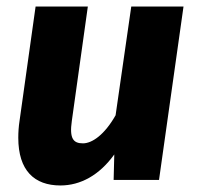

<svg xmlns="http://www.w3.org/2000/svg" viewBox="-20 -551 607 588"><path d="M89 -531 40 -182C37 -163 36 -145 36 -129C36 -29 85 17 165 17C226 17 284 -14 330 -78L328 0H467L542 -531H382L334 -198C300 -138 262 -112 234 -112C205 -112 192 -126 200 -181L249 -531Z"/></svg>

Font: Fira Sans OT
Style: Bold Italic
Weight: 700
Italic angle: -8°
Designer: Carrois Corporate & Edenspiekermann
Foundry: Carrois Corporate GbR & Edenspiekermann AG
Version: Version 2.001